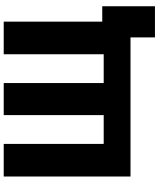

<svg xmlns="http://www.w3.org/2000/svg" viewBox="72 -812 875 1060"><g transform="rotate(-90 510.0 -282.5)"><path d="M833 135H1005V-156H920V-700H740V-148H581V-700H404V-148H245V-700H65V0H833Z"/></g></svg>

Font: Fixel Text ExtraBold
Style: Regular
Weight: 800
Width: 4
Designer: AlfaBravo + MacPaw
Foundry: Kyrylo Tkachov, Marchela Mozhyna, Serhii Makarenko, Maria Weinstein, Zakhar Kryvoshyya
Version: Version 1.211